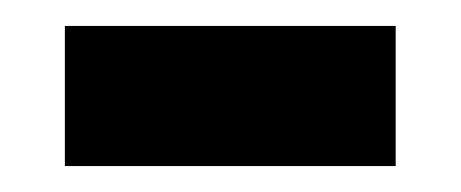

<svg xmlns="http://www.w3.org/2000/svg" viewBox="-20 -342 355 148"><path d="M30 -214V-322H285V-214Z"/></svg>

Font: Noto Sans Adlam Unjoined SemiBold
Style: Regular
Weight: 600
Version: Version 3.001